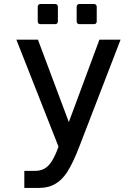

<svg xmlns="http://www.w3.org/2000/svg" viewBox="-20 -924 642 944"><path d="M264.6 -819.8V-889.6Q264.6 -904.3 250 -904.3H180.2Q165.5 -904.3 165.5 -889.6V-819.8Q165.5 -805.2 180.2 -805.2H250Q264.6 -805.2 264.6 -819.8ZM455.6 -819.8V-889.6Q455.6 -904.3 440.9 -904.3H371.6Q356.9 -904.3 356.9 -889.6V-819.8Q356.9 -805.2 371.6 -805.2H440.9Q455.6 -805.2 455.6 -819.8ZM171.9 0Q219.7 0 254.4 -21.5Q285.2 -40 309.1 -76.2Q338.9 -121.6 371.6 -207.5L572.8 -729H468.8L318.4 -323.7L166.5 -729H60.5L267.6 -203.1L259.8 -182.1L253.4 -167Q234.9 -125.5 214.8 -106.9Q190.4 -84 152.8 -84H99.6V0Z"/></svg>

Font: Hack Dev
Style: Regular
Weight: 400
Designer: Christopher Simpkins
Foundry: Christopher Simpkins
Version: Version 2.0315